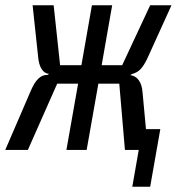

<svg xmlns="http://www.w3.org/2000/svg" viewBox="-52 -570 672 730"><path d="M475.5 0H423L401.5 -252H322L277.5 0H200.5L245 -252H165.5L54 0H-32L64.5 -223.5Q78 -256 93.8 -271Q109.5 -286 128.5 -285L134.5 -289Q117 -290.5 106.2 -307.5Q95.5 -324.5 93 -353.5L72 -550H152L176.5 -322H257.5L297.5 -550H374.5L334.5 -322H412.5L519 -550H600L508.5 -348.5Q495.5 -321 482.5 -307.2Q469.5 -293.5 449.5 -288.5L443.5 -284.5Q464 -281.5 476 -264.5Q488 -247.5 490 -218.5L503 -79H557.5L519 140H451Z"/></svg>

Font: JuliaMono Light
Style: Italic
Weight: 300
Italic angle: -9°
Monospace: yes
Designer: cormullion
Foundry: corm
Version: Version 0.054; ttfautohint (v1.8.4)